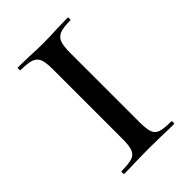

<svg xmlns="http://www.w3.org/2000/svg" viewBox="-150 -532 597 597"><g transform="rotate(-45 148.0 -234.0)"><path d="M257 -12Q260 -12 260 -6Q260 0 257 0Q228 0 212 -1L148 -2L86 -1Q69 0 39 0Q37 0 37 -6Q37 -12 39 -12Q71 -12 86 -17Q101 -22 106.5 -36.5Q112 -51 112 -81V-387Q112 -417 106.5 -431Q101 -445 86 -450.5Q71 -456 39 -456Q37 -456 37 -462Q37 -468 39 -468L86 -467Q124 -465 148 -465Q173 -465 213 -467L257 -468Q260 -468 260 -462Q260 -456 257 -456Q226 -456 211.5 -450Q197 -444 191.5 -429.5Q186 -415 186 -385V-81Q186 -51 191 -36.5Q196 -22 210.5 -17Q225 -12 257 -12Z"/></g></svg>

Font: Cormorant SC Medium
Style: Regular
Weight: 500
Designer: Christian Thalmann (Catharsis Fonts)
Foundry: Catharsis Fonts
Version: Version 4.000